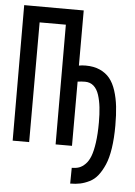

<svg xmlns="http://www.w3.org/2000/svg" viewBox="-56 -674 630 894"><g transform="rotate(5 259.0 -226.5)"><path d="M99.1 -557.1V2.4H22L20.5 -630.9L222.2 -630.4H298.8V-372.6Q312 -375.5 330.6 -375.5Q368.7 -375.5 397 -362.8Q425.3 -350.1 443.4 -327.9Q461.4 -305.7 472.4 -271.5Q483.4 -237.3 487.8 -198.5Q492.2 -159.7 492.2 -109.4Q492.2 -49.8 485.1 -2.9Q478 43.9 464.6 74.7Q451.2 105.5 434.6 126.5Q418 147.5 395.8 158.4Q373.5 169.4 352.5 173.8Q331.5 178.2 306.2 178.2L307.1 104.5Q326.2 104.5 341.1 99.4Q356 94.2 370.4 79.8Q384.8 65.4 394 41.3Q403.3 17.1 408.9 -22.9Q414.6 -63 414.6 -117.2Q414.6 -156.7 411.1 -187.5Q407.7 -218.3 399.2 -244.9Q390.6 -271.5 374.3 -285.9Q357.9 -300.3 334 -300.3Q320.3 -300.3 299.3 -297.9V2.4H222.7L221.7 -557.1Z"/></g></svg>

Font: Fantasque Sans Mono
Style: Regular
Weight: 400
Monospace: yes
Designer: Jany Belluz
Version: Version 1.8.0 ; ttfautohint (v1.8.2)